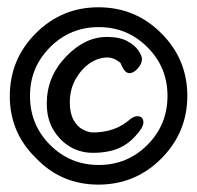

<svg xmlns="http://www.w3.org/2000/svg" viewBox="-20 -601 540 525"><path d="M79.1 -168Q6.8 -237.8 6.8 -337.9Q6.8 -439 77.9 -510Q148.9 -581.1 249 -581.1Q350.1 -581.1 421.1 -510Q492.2 -439 492.2 -338.9Q492.2 -238.8 421.1 -167.5Q350.1 -96.2 249 -96.2Q147.9 -96.2 79.1 -168ZM233.9 -183.1Q200.2 -183.1 172.1 -199.5Q144 -215.8 126 -245.8Q107.9 -275.9 107.9 -317.9Q107.9 -391.1 159.9 -445.6Q211.9 -500 272 -500Q307.1 -500 328.1 -488.5Q349.1 -477.1 358.6 -462.6Q368.2 -448.2 368.2 -439.9Q368.2 -426.8 356.7 -413.8Q345.2 -400.9 334 -400.9Q320.8 -400.9 311 -425.8Q309.1 -430.2 304.2 -433.1Q289.1 -443.8 273.9 -443.8Q249 -443.8 226.1 -428.5Q203.1 -413.1 187 -385Q170.9 -356.9 170.9 -320.8Q170.9 -292 180.9 -273.4Q190.9 -254.9 206.5 -246.8Q222.2 -238.8 233.9 -238.8Q295.9 -238.8 336.9 -275.9Q347.2 -283.2 355 -283.2Q372.1 -283.2 372.1 -266.1Q372.1 -258.8 366.2 -249Q341.8 -213.9 310.8 -198.5Q279.8 -183.1 233.9 -183.1ZM62 -338.9Q62 -259.8 116.9 -204.8Q171.9 -149.9 250 -149.9Q328.1 -149.9 383.1 -204.8Q438 -259.8 438 -338.9Q438 -417 383.1 -471.9Q328.1 -526.9 250 -526.9Q171.9 -526.9 116.9 -471.9Q62 -417 62 -338.9Z"/></svg>

Font: LXGW WenKai Mono GB Screen
Style: Regular
Weight: 400
Monospace: yes
Designer: LXGW / Fontworks Inc.
Foundry: LXGW / Fontworks Inc.
Version: Version 1.510;January 18,2025